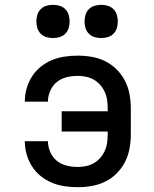

<svg xmlns="http://www.w3.org/2000/svg" viewBox="-20 -769 640 797"><path d="M302 8Q275 8 248 4Q221 0 195.5 -10.5Q170 -21 148.5 -38.5Q127 -56 112.5 -79Q98 -102 90.5 -128.5Q83 -155 83 -182Q83 -183 83 -183Q83 -183 83 -183H179Q179 -183 179 -183Q179 -183 179 -183Q179 -160 188.5 -138Q198 -116 216 -101.5Q234 -87 256.5 -81.5Q279 -76 302 -76Q320 -76 337 -79.5Q354 -83 369 -91.5Q384 -100 395.5 -113Q407 -126 414.5 -142Q422 -158 424.5 -175.5Q427 -193 427 -210V-223H236V-307H427V-320Q427 -337 424.5 -354.5Q422 -372 414.5 -388Q407 -404 395.5 -417Q384 -430 369 -438.5Q354 -447 337 -450.5Q320 -454 302 -454Q279 -454 256.5 -448.5Q234 -443 216 -428.5Q198 -414 188.5 -392Q179 -370 179 -347Q179 -347 179 -347Q179 -347 179 -347H83Q83 -347 83 -347Q83 -347 83 -348Q83 -375 90.5 -401.5Q98 -428 112.5 -451Q127 -474 148.5 -491.5Q170 -509 195.5 -519.5Q221 -530 248 -534Q275 -538 302 -538Q332 -538 361 -533Q390 -528 416.5 -515Q443 -502 464 -481Q485 -460 498.5 -434Q512 -408 517.5 -378.5Q523 -349 523 -320V-210Q523 -181 517.5 -151.5Q512 -122 498.5 -96Q485 -70 464 -49Q443 -28 416.5 -15Q390 -2 361 3Q332 8 302 8ZM400 -611Q386 -611 372.5 -615Q359 -619 349 -629Q339 -639 335 -652.5Q331 -666 331 -680Q331 -694 335 -707.5Q339 -721 349 -731Q359 -741 372.5 -745Q386 -749 400 -749Q414 -749 427.5 -745Q441 -741 451 -731Q461 -721 465 -707.5Q469 -694 469 -680Q469 -666 465 -652.5Q461 -639 451 -629Q441 -619 427.5 -615Q414 -611 400 -611ZM200 -611Q186 -611 172.5 -615Q159 -619 149 -629Q139 -639 135 -652.5Q131 -666 131 -680Q131 -694 135 -707.5Q139 -721 149 -731Q159 -741 172.5 -745Q186 -749 200 -749Q214 -749 227.5 -745Q241 -741 251 -731Q261 -721 265 -707.5Q269 -694 269 -680Q269 -666 265 -652.5Q261 -639 251 -629Q241 -619 227.5 -615Q214 -611 200 -611Z"/></svg>

Font: Iosevka Curly Medium Extended
Style: Regular
Weight: 500
Width: 7
Monospace: yes
Designer: Belleve Invis
Foundry: Belleve Invis
Version: Version 11.1.0; ttfautohint (v1.8.3)